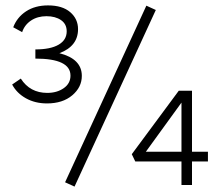

<svg xmlns="http://www.w3.org/2000/svg" viewBox="-20 -685 810 711"><path d="M283 -404Q283 -362 247.5 -332Q212 -302 154 -302Q110 -302 76 -321Q42 -340 25 -372L57 -394Q91 -341 155 -341Q191 -341 216 -358.5Q241 -376 241 -405Q241 -468 111 -468V-502Q167 -502 197 -519.5Q227 -537 227 -569Q227 -596 206 -610.5Q185 -625 152 -625Q119 -625 95 -609Q71 -593 62 -566L29 -584Q43 -621 76.5 -643Q110 -665 158 -665Q211 -665 240 -640Q269 -615 269 -577Q269 -514 200 -488Q283 -467 283 -404ZM522 -664 557 -648 256 6 221 -10ZM750 -123V-87H691V0H652V-87H481L468 -114L642 -349H691V-123ZM520 -123H652V-305Z"/></svg>

Font: EauTest Semilight
Style: Italic
Weight: 300
Italic angle: -12°
Designer: Christian Thalmann (Catharsis Fonts)
Version: Version 0.001;PS 000.001;hotconv 1.0.88;makeotf.lib2.5.64775